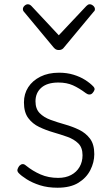

<svg xmlns="http://www.w3.org/2000/svg" viewBox="-20 -859 521 898"><path d="M249 19Q203 19 167 7.5Q131 -4 105 -20.5Q79 -37 67 -50Q60 -58 61.5 -65.5Q63 -73 70 -83Q78 -91 85.5 -91.5Q93 -92 101 -85Q133 -59 170 -43Q207 -27 252 -27Q287 -27 312.5 -40.5Q338 -54 352 -78Q366 -102 366 -133Q366 -169 346 -188.5Q326 -208 295 -219Q264 -230 229.5 -240Q195 -250 163.5 -265Q132 -280 112 -307Q92 -334 92 -380Q92 -420 112 -451Q132 -482 169 -500.5Q206 -519 256 -519Q293 -519 324 -509.5Q355 -500 378.5 -485Q402 -470 417 -454Q424 -446 422 -439Q420 -432 413 -424Q407 -417 398.5 -417Q390 -417 382 -423Q350 -447 321 -460Q292 -473 253 -473Q201 -473 173.5 -449Q146 -425 146 -385Q146 -350 165.5 -330Q185 -310 216.5 -298.5Q248 -287 283.5 -277Q319 -267 350 -252Q381 -237 401 -210.5Q421 -184 421 -138Q421 -100 402.5 -63.5Q384 -27 346.5 -4Q309 19 249 19ZM400 -839Q408 -839 416 -832Q424 -825 424 -816Q424 -814 423 -810.5Q422 -807 418 -804L280 -638Q276 -632 270 -628.5Q264 -625 255 -625Q246 -625 240.5 -628.5Q235 -632 230 -638L92 -804Q89 -807 88 -810.5Q87 -814 87 -816Q87 -825 94.5 -832Q102 -839 110 -839Q115 -839 119 -837Q123 -835 127 -831L255 -694L384 -831Q388 -835 391.5 -837Q395 -839 400 -839Z"/></svg>

Font: Playwrite BE WAL ExtraLight
Style: Regular
Weight: 250
Version: Version 1.002